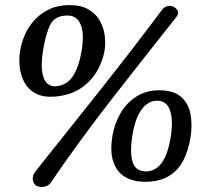

<svg xmlns="http://www.w3.org/2000/svg" viewBox="-20 -705 815 755"><path d="M120 24V23Q110 15 109 -0.5Q108 -16 117 -28Q245 -188 371 -347Q497 -506 617 -666Q625 -678 640 -681Q655 -684 667 -676L668 -675Q679 -667 680 -657Q681 -647 671 -635Q544 -475 418.5 -314Q293 -153 179 14Q174 22 163 26.5Q152 31 140 30Q128 29 120 24ZM194 -325Q149 -322 120 -337.5Q91 -353 76 -381Q61 -409 57.5 -441.5Q54 -474 59 -505Q64 -536 77.5 -567.5Q91 -599 115 -625.5Q139 -652 173.5 -668.5Q208 -685 253 -685Q298 -685 327 -668.5Q356 -652 371.5 -625.5Q387 -599 391.5 -567.5Q396 -536 391 -505Q384 -464 361 -424.5Q338 -385 297 -357.5Q256 -330 194 -325ZM203 -366Q244 -371 267 -406Q290 -441 301 -505Q312 -574 297 -609Q282 -644 246 -644Q196 -644 178 -608.5Q160 -573 149 -505Q138 -435 152 -398.5Q166 -362 203 -366ZM547 10Q503 9 471.5 -9.5Q440 -28 426 -67.5Q412 -107 422 -170Q430 -219 454 -260Q478 -301 516.5 -325.5Q555 -350 605 -350Q662 -350 691.5 -324.5Q721 -299 729 -256.5Q737 -214 729 -164Q721 -114 701 -74.5Q681 -35 643.5 -12.5Q606 10 547 10ZM554 -31Q590 -31 614.5 -62.5Q639 -94 651 -164Q662 -233 648.5 -271Q635 -309 598 -309Q562 -309 536.5 -274Q511 -239 500 -170Q490 -105 501.5 -68Q513 -31 554 -31Z"/></svg>

Font: Winky Sans Light
Style: Italic
Weight: 300
Italic angle: -8.97852°
Designer: Simon Atzbach
Foundry: typofactur
Version: Version 1.205